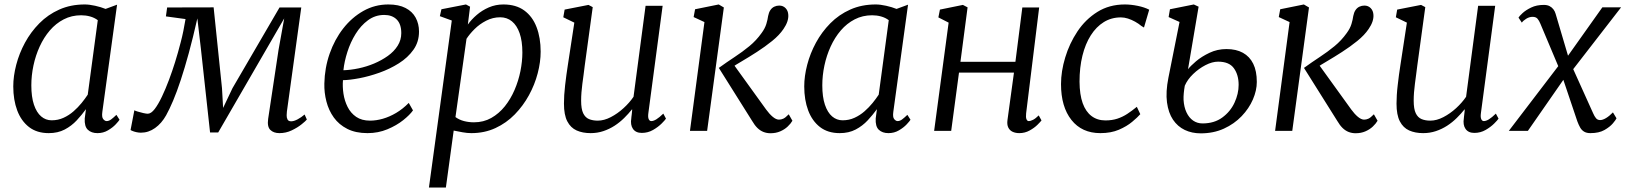

<svg xmlns="http://www.w3.org/2000/svg" viewBox="-20 -587 7304 861"><path d="M439 -86Q435.5 -61.5 443 -52.8Q450.5 -44 458 -44Q468 -44 478 -51.2Q488 -58.5 502 -72L516 -50Q512.5 -44 499 -29.5Q485.5 -15 464.2 -2.5Q443 10 417 10Q390 10 374 -5Q358 -20 360 -56L365.5 -97.5Q347 -72 324 -47.2Q301 -22.5 270.2 -6.2Q239.5 10 198.5 10Q145.5 10 110.2 -17.2Q75 -44.5 57.2 -91.8Q39.5 -139 39.5 -199.5Q39.5 -245.5 52.8 -296.5Q66 -347.5 92 -395.5Q118 -443.5 156.5 -482.5Q195 -521.5 246 -544.2Q297 -567 360 -567Q380.5 -567 406.5 -561.2Q432.5 -555.5 453.5 -547L505 -566ZM418.5 -496.5Q403 -508 384 -513.2Q365 -518.5 344 -518.5Q301 -518.5 265.8 -500.2Q230.5 -482 203.5 -450.5Q176.5 -419 158 -378.5Q139.5 -338 130 -293.2Q120.5 -248.5 120.5 -204.5Q120.5 -152.5 132.2 -117.5Q144 -82.5 164.5 -65Q185 -47.5 211.5 -47.5Q240.5 -47.5 265 -58.8Q289.5 -70 309.8 -87.8Q330 -105.5 346 -125.2Q362 -145 373.5 -162.5Z M1233 10Q1207 10 1192.2 -4.5Q1177.5 -19 1182.5 -54L1229 -363L1254.5 -504.5L1173.5 -364.5L958.5 7H922L881 -367.5L865 -504.5Q845.5 -418 826.8 -349.5Q808 -281 790.5 -228Q773 -175 756.5 -136Q740 -97 725 -70Q704.5 -33.5 675.2 -12.8Q646 8 612 8Q603 8 593.2 6Q583.5 4 575.8 1Q568 -2 565.5 -4L582.5 -92.5Q585 -90.5 597 -86.8Q609 -83 622.5 -80Q636 -77 642.5 -77Q657.5 -77 673.8 -98.2Q690 -119.5 706.2 -153.8Q722.5 -188 737.8 -228.8Q753 -269.5 765 -308Q771.5 -328.5 777.8 -351Q784 -373.5 790.5 -398Q797 -422.5 802.2 -448.2Q807.5 -474 812 -501.5L724 -513.5L729.5 -553.5L938 -554L975.5 -191.5L980.5 -103L1022.5 -191.5L1233.5 -553.5H1331L1266.5 -86.5Q1266 -81 1265.5 -70.5Q1265 -60 1269.2 -51.5Q1273.5 -43 1285.5 -43Q1298 -43 1314.5 -51.8Q1331 -60.5 1346 -73.5L1356 -51Q1351 -44.5 1332.8 -29.8Q1314.5 -15 1288.5 -2.5Q1262.5 10 1233 10Z M1832 -92Q1818 -72 1788.2 -48.2Q1758.5 -24.5 1717.2 -7.2Q1676 10 1628 10Q1575 10 1537.5 -9Q1500 -28 1477 -60Q1454 -92 1443.8 -131.8Q1433.5 -171.5 1434.5 -212.5Q1436 -282.5 1458.2 -346.2Q1480.5 -410 1519.2 -459.5Q1558 -509 1609.5 -538Q1661 -567 1721.5 -567Q1768 -567 1798.5 -551.2Q1829 -535.5 1844 -507.8Q1859 -480 1859 -445.5Q1859 -399 1834 -363.8Q1809 -328.5 1768.5 -303Q1728 -277.5 1681.5 -261Q1635 -244.5 1591.5 -236.2Q1548 -228 1518 -227.5Q1515.5 -198.5 1520.2 -166.8Q1525 -135 1538.8 -107.5Q1552.5 -80 1577.2 -63Q1602 -46 1639.5 -46Q1667 -46 1696.8 -54.5Q1726.5 -63 1756.2 -80.5Q1786 -98 1813 -125.5ZM1703 -520Q1662.5 -520 1630.2 -496.2Q1598 -472.5 1574.8 -435Q1551.5 -397.5 1537.8 -354.2Q1524 -311 1520 -272Q1552.5 -273 1588.2 -280.5Q1624 -288 1657.8 -302.2Q1691.5 -316.5 1719.2 -336.2Q1747 -356 1763.2 -381.8Q1779.5 -407.5 1779.5 -438.5Q1779.5 -479 1759 -499.5Q1738.5 -520 1703 -520Z M1903.5 254 2006 -495 1952.5 -514.5 1959.5 -545.5 2069.5 -567 2088 -557 2078 -477Q2094 -499.5 2117.8 -520Q2141.5 -540.5 2172 -553.8Q2202.5 -567 2237.5 -567Q2294 -567 2331 -540Q2368 -513 2386.2 -465.2Q2404.5 -417.5 2404.5 -355.5Q2404.5 -309 2391.2 -258.2Q2378 -207.5 2352 -160Q2326 -112.5 2288.5 -74Q2251 -35.5 2202 -12.8Q2153 10 2093.5 10Q2075 10 2054.2 6.2Q2033.5 2.5 2014.5 -1.5L1979.5 254ZM2022.5 -62Q2039.5 -49.5 2061 -44Q2082.5 -38.5 2105.5 -38.5Q2148.5 -38.5 2183 -58Q2217.5 -77.5 2243.8 -110.2Q2270 -143 2287.5 -183.8Q2305 -224.5 2313.8 -268Q2322.5 -311.5 2322.5 -351.5Q2322.5 -403 2310.2 -438Q2298 -473 2275.8 -491.2Q2253.5 -509.5 2223 -509.5Q2190 -509.5 2160.2 -494.2Q2130.5 -479 2108 -456.5Q2085.5 -434 2072 -413Z M2628.5 10Q2592.5 10 2565.8 -2Q2539 -14 2524 -42.8Q2509 -71.5 2509 -122.5Q2509 -140 2510.2 -160.8Q2511.5 -181.5 2514.2 -204.8Q2517 -228 2520 -251.2Q2523 -274.5 2526.5 -295.5L2555.5 -485.5L2506 -509.5L2512 -544L2619 -565L2638 -555L2602 -291.5Q2599.5 -270.5 2596.8 -250.2Q2594 -230 2591.5 -211Q2589 -192 2587.5 -173Q2586 -154 2586 -135.5Q2586 -98.5 2595.2 -79.2Q2604.5 -60 2621.2 -53Q2638 -46 2660.5 -46Q2689 -46 2719.2 -61.8Q2749.5 -77.5 2776.2 -102Q2803 -126.5 2821 -153L2875 -561H2951.5L2887.5 -80Q2885 -61.5 2889 -52.8Q2893 -44 2900.5 -44Q2910.5 -44 2923.5 -52Q2936.5 -60 2954.5 -77.5L2966.5 -55Q2962.5 -48.5 2947 -33Q2931.5 -17.5 2908.5 -4.2Q2885.5 9 2858 9Q2831 9 2818.5 -9Q2806 -27 2811 -57Q2811 -58.5 2811.5 -62.8Q2812 -67 2812.8 -72.8Q2813.5 -78.5 2814 -84.5Q2814.5 -90.5 2815 -95.5L2814 -96.5Q2798.5 -77 2779 -57.8Q2759.5 -38.5 2736 -23.2Q2712.5 -8 2685.5 1Q2658.5 10 2628.5 10Z M3074 0 3139 -488 3090.5 -510.5 3097 -545.5 3203 -567 3226 -553.5 3151 0ZM3435 10.5Q3418.5 10.5 3403.8 4.8Q3389 -1 3376.5 -13.2Q3364 -25.5 3353 -44.5L3203.5 -282.5Q3239.5 -308.5 3274.5 -331.5Q3309.5 -354.5 3340.5 -380Q3371.5 -405.5 3395 -438.5Q3410.5 -459.5 3416.5 -479.5Q3422.5 -499.5 3424.5 -515Q3427.5 -531 3434.5 -541.5Q3441.5 -552 3452 -557Q3462.5 -562 3474.5 -562Q3491.5 -562 3502.8 -550.5Q3514 -539 3515 -520.5Q3516 -506.5 3510.8 -490.5Q3505.5 -474.5 3493.5 -457Q3475 -429.5 3442.5 -403.2Q3410 -377 3374.2 -354Q3338.5 -331 3307.8 -313Q3277 -295 3262 -284.5L3260 -311.5L3415.5 -96Q3430 -76 3445.2 -63.2Q3460.5 -50.5 3473 -50.5Q3483 -50.5 3492.5 -54.8Q3502 -59 3517 -74.5L3533.5 -45.5Q3526 -32.5 3512.2 -19.5Q3498.5 -6.5 3479 2Q3459.5 10.5 3435 10.5Z M3986 -86Q3982.5 -61.5 3990 -52.8Q3997.5 -44 4005 -44Q4015 -44 4025 -51.2Q4035 -58.5 4049 -72L4063 -50Q4059.5 -44 4046 -29.5Q4032.5 -15 4011.2 -2.5Q3990 10 3964 10Q3937 10 3921 -5Q3905 -20 3907 -56L3912.5 -97.5Q3894 -72 3871 -47.2Q3848 -22.5 3817.2 -6.2Q3786.5 10 3745.5 10Q3692.5 10 3657.2 -17.2Q3622 -44.5 3604.2 -91.8Q3586.5 -139 3586.5 -199.5Q3586.5 -245.5 3599.8 -296.5Q3613 -347.5 3639 -395.5Q3665 -443.5 3703.5 -482.5Q3742 -521.5 3793 -544.2Q3844 -567 3907 -567Q3927.5 -567 3953.5 -561.2Q3979.5 -555.5 4000.5 -547L4052 -566ZM3965.5 -496.5Q3950 -508 3931 -513.2Q3912 -518.5 3891 -518.5Q3848 -518.5 3812.8 -500.2Q3777.5 -482 3750.5 -450.5Q3723.5 -419 3705 -378.5Q3686.5 -338 3677 -293.2Q3667.5 -248.5 3667.5 -204.5Q3667.5 -152.5 3679.2 -117.5Q3691 -82.5 3711.5 -65Q3732 -47.5 3758.5 -47.5Q3787.5 -47.5 3812 -58.8Q3836.5 -70 3856.8 -87.8Q3877 -105.5 3893 -125.2Q3909 -145 3920.5 -162.5Z M4581.5 -78.5Q4579.5 -60.5 4583.2 -52.2Q4587 -44 4592.5 -44Q4601.5 -44 4612.8 -49.8Q4624 -55.5 4638 -69.5L4650.5 -47Q4646.5 -41.5 4632.5 -27.5Q4618.5 -13.5 4597.2 -1.8Q4576 10 4551 10Q4534 10 4521 4Q4508 -2 4501.5 -15.2Q4495 -28.5 4498 -49.5L4527 -261.5H4280.5L4245.5 0H4169L4234 -485.5L4188 -509L4195 -544L4298 -565L4319 -554L4287 -310H4533.5L4564.5 -553.5H4640Z M4914.5 10Q4831.5 10 4784.8 -49Q4738 -108 4738 -210Q4738 -267 4756.8 -329.2Q4775.5 -391.5 4811.5 -445.8Q4847.5 -500 4901 -533.5Q4954.5 -567 5024.5 -567Q5051 -567 5081.8 -560.8Q5112.5 -554.5 5133.5 -543.5L5110 -463.5L5098.5 -470.5Q5086 -481 5070.2 -489.8Q5054.5 -498.5 5038.2 -503.8Q5022 -509 5006.5 -509Q4964 -509 4930 -488Q4896 -467 4871.5 -428.5Q4847 -390 4834 -337.2Q4821 -284.5 4821 -220.5Q4821.5 -162.5 4835.2 -124.2Q4849 -86 4875 -66.5Q4901 -47 4937 -47Q4967 -47 4990.5 -54.8Q5014 -62.5 5035 -76.2Q5056 -90 5078 -108L5093.5 -75Q5081.5 -61 5057.2 -40.8Q5033 -20.5 4997.5 -5.2Q4962 10 4914.5 10Z M5364.5 11Q5325 11 5293 -4.2Q5261 -19.5 5240.2 -50.2Q5219.5 -81 5213.2 -128Q5207 -175 5219.5 -238L5269.5 -488.5L5220.5 -510.5L5226.5 -545.5L5333.5 -567L5355 -557L5307.5 -276.5Q5318 -290.5 5343.2 -312Q5368.5 -333.5 5403.8 -350.2Q5439 -367 5480 -367Q5523.5 -367 5553.8 -350.2Q5584 -333.5 5600 -301Q5616 -268.5 5616 -219.5Q5616 -181.5 5598.5 -141Q5581 -100.5 5548 -66Q5515 -31.5 5468.5 -10.2Q5422 11 5364.5 11ZM5372.5 -33.5Q5425 -33.5 5461.2 -60Q5497.5 -86.5 5516 -126.5Q5534.5 -166.5 5534.5 -206.5Q5534.5 -251.5 5513.2 -281Q5492 -310.5 5442.5 -310.5Q5416 -310.5 5386 -295Q5356 -279.5 5330.5 -255Q5305 -230.5 5293 -202.5Q5290 -185.5 5288.5 -169.5Q5287 -153.5 5287.5 -139Q5289.5 -106.5 5300.8 -82.8Q5312 -59 5330.5 -46.2Q5349 -33.5 5372.5 -33.5Z M5698 0 5763 -488 5714.5 -510.5 5721 -545.5 5827 -567 5850 -553.5 5775 0ZM6059 10.5Q6042.5 10.5 6027.8 4.8Q6013 -1 6000.5 -13.2Q5988 -25.5 5977 -44.5L5827.5 -282.5Q5863.5 -308.5 5898.5 -331.5Q5933.5 -354.5 5964.5 -380Q5995.5 -405.5 6019 -438.5Q6034.5 -459.5 6040.5 -479.5Q6046.5 -499.5 6048.5 -515Q6051.5 -531 6058.5 -541.5Q6065.5 -552 6076 -557Q6086.5 -562 6098.5 -562Q6115.5 -562 6126.8 -550.5Q6138 -539 6139 -520.5Q6140 -506.5 6134.8 -490.5Q6129.5 -474.5 6117.5 -457Q6099 -429.5 6066.5 -403.2Q6034 -377 5998.2 -354Q5962.5 -331 5931.8 -313Q5901 -295 5886 -284.5L5884 -311.5L6039.5 -96Q6054 -76 6069.2 -63.2Q6084.5 -50.5 6097 -50.5Q6107 -50.5 6116.5 -54.8Q6126 -59 6141 -74.5L6157.5 -45.5Q6150 -32.5 6136.2 -19.5Q6122.5 -6.5 6103 2Q6083.5 10.5 6059 10.5Z M6362 10Q6326 10 6299.2 -2Q6272.5 -14 6257.5 -42.8Q6242.5 -71.5 6242.5 -122.5Q6242.5 -140 6243.8 -160.8Q6245 -181.5 6247.8 -204.8Q6250.5 -228 6253.5 -251.2Q6256.5 -274.5 6260 -295.5L6289 -485.5L6239.5 -509.5L6245.5 -544L6352.5 -565L6371.5 -555L6335.5 -291.5Q6333 -270.5 6330.2 -250.2Q6327.5 -230 6325 -211Q6322.5 -192 6321 -173Q6319.5 -154 6319.5 -135.5Q6319.5 -98.5 6328.8 -79.2Q6338 -60 6354.8 -53Q6371.5 -46 6394 -46Q6422.5 -46 6452.8 -61.8Q6483 -77.5 6509.8 -102Q6536.5 -126.5 6554.5 -153L6608.5 -561H6685L6621 -80Q6618.5 -61.5 6622.5 -52.8Q6626.5 -44 6634 -44Q6644 -44 6657 -52Q6670 -60 6688 -77.5L6700 -55Q6696 -48.5 6680.5 -33Q6665 -17.5 6642 -4.2Q6619 9 6591.5 9Q6564.5 9 6552 -9Q6539.5 -27 6544.5 -57Q6544.5 -58.5 6545 -62.8Q6545.5 -67 6546.2 -72.8Q6547 -78.5 6547.5 -84.5Q6548 -90.5 6548.5 -95.5L6547.5 -96.5Q6532 -77 6512.5 -57.8Q6493 -38.5 6469.5 -23.2Q6446 -8 6419 1Q6392 10 6362 10Z M7112 10Q7095 10 7084 3.5Q7073 -3 7066.2 -14.8Q7059.5 -26.5 7053.5 -42.5L6979 -263.5L7011.5 -259L6831.5 0H6746L6990 -319.5L6982 -256.5L6887.5 -481Q6882 -494.5 6874.8 -503Q6867.5 -511.5 6852.5 -511.5Q6838 -511.5 6824 -502.8Q6810 -494 6804.5 -485.5L6789.5 -508Q6793 -514.5 6807.5 -528Q6822 -541.5 6846.2 -553.2Q6870.5 -565 6903 -565Q6918.5 -565 6929 -559.5Q6939.5 -554 6946.2 -545Q6953 -536 6956 -525L7022 -302L6990.5 -307.5L7165.5 -554H7249.5L7012.5 -248L7020 -310L7124 -79.5Q7130 -65.5 7137 -57Q7144 -48.5 7155.5 -48.5Q7167 -48.5 7182 -57.5Q7197 -66.5 7213 -83L7229 -56.5Q7226 -49.5 7212.8 -33.8Q7199.5 -18 7175 -4Q7150.5 10 7112 10Z"/></svg>

Font: Merriweather 20pt Light
Style: Italic
Weight: 300
Italic angle: -7.8°
Version: Version 2.101